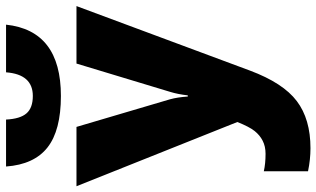

<svg xmlns="http://www.w3.org/2000/svg" viewBox="-232 -602 1072 651"><g transform="rotate(-90 304.5 -276.0)"><path d="M-1 -553.2H200.2L293.9 -235.8Q300.8 -210.9 303.2 -175.8H307.1Q311 -209.5 318.8 -234.9L415 -553.2H609.9L391.1 35.2Q349.1 147.5 287.8 193.8Q226.6 240.2 127.9 240.2Q89.8 240.2 49.8 231.9V82Q75.7 87.9 108.9 87.9Q134.3 87.9 153.3 78.1Q172.4 68.4 186.5 50.5Q200.7 32.7 216.8 -7.8ZM305.2 -606Q188.5 -606 130.6 -651.4Q72.8 -696.8 65.9 -792H225.1Q227.5 -744.1 246.1 -722.7Q264.6 -701.2 305.2 -701.2Q378.4 -701.2 385.3 -792H546.9Q526.9 -606 305.2 -606Z"/></g></svg>

Font: Black Ops One [rus by aLiNcE]
Style: Regular
Weight: 400
Designer: James Grieshaber
Foundry: James Grieshaber
Version: Version 1.002;May 25, 2024;FontCreator 13.0.0.2680 64-bit